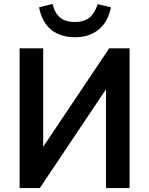

<svg xmlns="http://www.w3.org/2000/svg" viewBox="-20 -949 753 969"><path d="M79 0V-705H198V-177H177L531 -705H634V0H515V-530H536L181 0ZM358 -761Q309 -761 271 -778.5Q233 -796 209.5 -830Q186 -864 177 -912L245 -929Q257 -881 284.5 -859.5Q312 -838 358 -838Q405 -838 431.5 -860Q458 -882 473 -928L540 -912Q525 -838 477.5 -799.5Q430 -761 358 -761Z"/></svg>

Font: Nunito Sans 10pt SemiCondensed
Style: Bold
Weight: 700
Width: 4
Designer: Vernon Adams
Foundry: Vernon Adams
Version: Version 3.101;gftools[0.9.27]